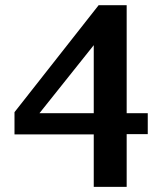

<svg xmlns="http://www.w3.org/2000/svg" viewBox="-20 -707 626 743"><path d="M551.8 -188H470.2V16.1H342.8V-187H36.1V-272.9L361.8 -687H470.2V-269H551.8ZM342.8 -269V-532.2L132.8 -269Z"/></svg>

Font: Veleka
Style: Bold
Weight: 700
Designer: Stefan Peev, Context Ltd, 2016; SIL International, 1997-2014.
Foundry: Stefan Peev, Context Ltd, 2016
Version: Version 1.000